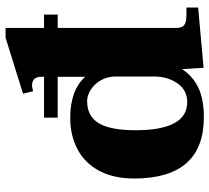

<svg xmlns="http://www.w3.org/2000/svg" viewBox="-52 -706 767 704"><g transform="rotate(-90 332.0 -353.5)"><path d="M657 -54V-11L436 9L431 -70Q405 -30 362.5 -10Q320 10 255 10Q30 10 30 -246Q30 -321 58.5 -374Q87 -427 137.5 -453.5Q188 -480 252 -480Q354 -480 403 -425V-526H253V-576H403V-586Q403 -620 371 -620Q363 -620 350 -616L341 -653L546 -717H582V-576H631V-526H582V-92Q582 -72 591.5 -63Q601 -54 627 -54ZM404 -313Q404 -344 390 -368Q376 -392 355 -405Q334 -418 314 -418Q258 -418 232.5 -375Q207 -332 207 -241Q207 -51 310 -51Q354 -51 379 -87Q404 -123 404 -173Z"/></g></svg>

Font: Taviraj Bold
Style: Regular
Weight: 700
Designer: Katatrad Team
Foundry: CadsonDemak
Version: Version 1.030